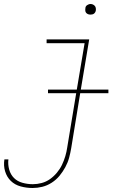

<svg xmlns="http://www.w3.org/2000/svg" viewBox="-43 -717 663 960"><path d="M120 223Q89 223 60 215Q31 207 11 187.5Q-9 168 -17.5 139.5Q-26 111 -21 80H-1Q-4 106 3 131Q10 156 27 173Q44 190 69.5 197Q95 204 121 204Q143 204 165.5 198Q188 192 207 178.5Q226 165 241.5 146.5Q257 128 267 107Q277 86 283.5 64Q290 42 293 21L338 -251H197V-269H341L380 -501H190V-520H403L361 -269H499V-251H358L313 24Q309 48 302.5 72Q296 96 283.5 119Q271 142 254.5 162Q238 182 215.5 196.5Q193 211 168.5 217Q144 223 120 223ZM409 -644Q403 -644 397.5 -646Q392 -648 388 -652.5Q384 -657 383.5 -663.5Q383 -670 384 -676Q384 -681 386.5 -685Q389 -689 393 -691.5Q397 -694 401 -695.5Q405 -697 410 -697Q416 -697 421.5 -694.5Q427 -692 431 -687.5Q435 -683 436 -676.5Q437 -670 436 -664Q435 -659 432.5 -655Q430 -651 426.5 -648.5Q423 -646 418.5 -645Q414 -644 409 -644Z"/></svg>

Font: Iosevka HT Thin Extended
Style: Italic
Weight: 100
Width: 7
Italic angle: -9°
Monospace: yes
Designer: Belleve Invis
Foundry: Belleve Invis
Version: Version 32.3.0; ttfautohint (v1.8.4)